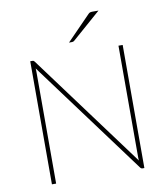

<svg xmlns="http://www.w3.org/2000/svg" viewBox="-97 -998 945 1080"><g transform="rotate(-10 375.5 -458.5)"><path d="M639.5 -703V0H628Q621.5 0 617 -6L134.5 -658Q135 -653.5 135.2 -648.8Q135.5 -644 135.5 -640V0H111.5V-703H124Q128 -703 130.5 -701.8Q133 -700.5 136 -696.5L616.5 -47Q616 -51.5 615.8 -56Q615.5 -60.5 615.5 -64.5V-703ZM539 -917 374.5 -773Q369.5 -768.5 361.5 -768.5H344.5L480.5 -908Q485.5 -913.5 490.5 -915.2Q495.5 -917 505.5 -917Z"/></g></svg>

Font: Lato ExtraLight
Style: Regular
Weight: 275
Designer: Lukasz Dziedzic with Adam Twardoch and Botio Nikoltchev
Foundry: tyPoland Lukasz Dziedzic
Version: Version 2.015; 2015-08-06; http://www.latofonts.com/